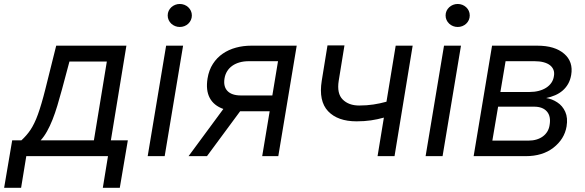

<svg xmlns="http://www.w3.org/2000/svg" viewBox="-73 -771 2888 948"><path d="M-12.8 -78.1H32.7Q45.1 -89.5 56.5 -102.5Q67.8 -115.4 77.8 -130.3Q87.4 -144.9 96.4 -163.4Q105.5 -181.8 114.2 -206Q122.9 -230.1 131.9 -260.7Q141 -291.2 150.6 -329.5L204.5 -545.5H551.1L474.4 -78.1H558.2L518.5 156.2H434.7L460.2 0H56.8L31.2 156.2H-52.6ZM127.8 -78.1H390.6L454.5 -467.3H269.9L233 -329.5Q221.6 -286.9 210.2 -249.5Q198.9 -212 186.3 -180.2Q173.7 -148.4 159.4 -122.9Q145.2 -97.3 127.8 -78.1Z M747.2 -545.5H831L740.1 0H656.2ZM755 -694.6Q755 -707 759.8 -717.3Q764.6 -727.6 772.9 -735.3Q781.2 -742.9 792.1 -747.2Q802.9 -751.4 814.6 -751.4Q826.7 -751.4 837.5 -747.2Q848.4 -742.9 856.5 -735.3Q864.7 -727.6 869.5 -717.3Q874.3 -707 874.3 -694.6Q874.3 -682.5 869.5 -672.1Q864.7 -661.6 856.5 -653.9Q848.4 -646.3 837.5 -642Q826.7 -637.8 814.6 -637.8Q802.9 -637.8 792.1 -642Q781.2 -646.3 772.9 -653.9Q764.6 -661.6 759.8 -672.1Q755 -682.5 755 -694.6Z M1029.8 -233Q982.2 -250 962.4 -287.8Q942.5 -325.6 951.7 -383.5Q958.5 -425.1 978.2 -455.6Q997.9 -486.2 1026.8 -506Q1055.8 -525.9 1091.8 -535.7Q1127.8 -545.5 1167.6 -545.5H1392L1301.1 0H1221.6L1258.5 -221.6H1112.6L948.9 0H858ZM1116.5 -299.7H1271.7L1299.7 -468.8H1154.8Q1130.3 -468.8 1109.7 -462.9Q1089.1 -457 1073.7 -446Q1058.2 -435 1048.5 -419.2Q1038.7 -403.4 1035.5 -383.5Q1029.1 -343.8 1050.2 -321.7Q1071.4 -299.7 1116.5 -299.7Z M1515.6 -372.2 1544 -546.9H1627.8L1599.4 -372.2Q1589.5 -309.3 1619 -279.8Q1648.8 -250 1700.3 -250Q1737.9 -250 1770.4 -255Q1802.9 -259.9 1835.2 -268.8L1880.7 -545.5H1964.5L1875 0H1791.2L1822.4 -190.3Q1791.2 -181.5 1758.7 -176.7Q1726.2 -171.9 1687.5 -171.9Q1594.5 -171.9 1546.9 -221.9Q1499.6 -272 1515.6 -372.2Z M2119.3 -545.5H2203.1L2112.2 0H2028.4ZM2127.1 -694.6Q2127.1 -707 2131.9 -717.3Q2136.7 -727.6 2145.1 -735.3Q2153.4 -742.9 2164.2 -747.2Q2175.1 -751.4 2186.8 -751.4Q2198.9 -751.4 2209.7 -747.2Q2220.5 -742.9 2228.7 -735.3Q2236.9 -727.6 2241.7 -717.3Q2246.4 -707 2246.4 -694.6Q2246.4 -682.5 2241.7 -672.1Q2236.9 -661.6 2228.7 -653.9Q2220.5 -646.3 2209.7 -642Q2198.9 -637.8 2186.8 -637.8Q2175.1 -637.8 2164.2 -642Q2153.4 -646.3 2145.1 -653.9Q2136.7 -661.6 2131.9 -672.1Q2127.1 -682.5 2127.1 -694.6Z M2356.5 -545.5H2579.5Q2623.9 -545.5 2656.6 -535.5Q2689.3 -525.6 2712.4 -505.7Q2758.5 -465.9 2747.2 -400.6Q2742.9 -375.7 2731.9 -356.5Q2720.9 -337.4 2704.7 -323.5Q2688.6 -309.7 2668 -300.8Q2647.4 -291.9 2623.6 -286.9Q2652.7 -282.7 2678.6 -265.6Q2704.5 -248.9 2718 -218.9Q2731.5 -188.9 2724.4 -146.3Q2713.8 -84.2 2659.8 -41.9Q2606.2 0 2522.7 0H2265.6ZM2535.5 -76.7Q2557.5 -76.7 2575.6 -82Q2593.8 -87.4 2607.4 -97.5Q2621.1 -107.6 2629.6 -121.8Q2638.1 -136 2640.6 -153.4Q2648.1 -196.4 2627.5 -220.3Q2606.9 -244.3 2563.9 -244.3H2386.4L2358 -76.7ZM2397.7 -316.8H2541.2Q2566.1 -316.8 2587.2 -322.3Q2608.3 -327.8 2623.9 -337.9Q2639.6 -348 2649.5 -362.4Q2659.4 -376.8 2661.9 -394.9Q2665.1 -411.9 2660 -425.6Q2654.8 -439.3 2642.6 -448.9Q2630.3 -458.5 2611.2 -463.6Q2592 -468.8 2566.8 -468.8H2423.3Z"/></svg>

Font: Inter P
Style: Italic
Weight: 400
Italic angle: -9.40001°
Designer: Rasmus Andersson
Foundry: rsms
Version: Version 3.018;git-588b23468